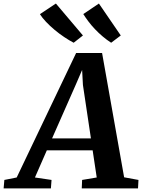

<svg xmlns="http://www.w3.org/2000/svg" viewBox="-93 -1038 783 1058"><path d="M-73 0 -69 -46.5 -1 -60 326.5 -746H469.5L591 -61L670 -46.5L667.5 0H357.5L359.5 -46.5L440 -60L417.5 -209.5H165L99.5 -60L191 -46.5L187.5 0ZM194 -275.5H408L364 -569.5L359.5 -652.5L325.5 -573.5ZM572.5 -842.5 519.5 -802.5Q495.5 -818 473 -837Q450.5 -856 430.8 -876.8Q411 -897.5 394.8 -919Q378.5 -940.5 366 -960.5L452 -1018.5ZM364 -842.5 313 -802.5Q288 -815.5 260.8 -833.8Q233.5 -852 207.5 -873.8Q181.5 -895.5 160.5 -917.8Q139.5 -940 127 -960L215 -1018.5Z"/></svg>

Font: Merriweather
Style: Bold Italic
Weight: 700
Italic angle: -7.8°
Version: Version 2.101